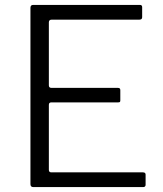

<svg xmlns="http://www.w3.org/2000/svg" viewBox="-20 -762 662 782"><path d="M104 -730Q104 -742 115 -742H550Q559 -742 559 -733V-692Q559 -682 548 -682H191Q179 -682 179 -671V-414Q179 -404 190 -404H461Q470 -404 470 -395V-353Q470 -349 468.5 -347Q467 -345 461 -345H189Q179 -345 179 -335V-70Q179 -60 189 -60H562Q573 -60 573 -51V-9Q573 -5 570.5 -2.5Q568 0 563 0H116Q104 0 104 -12V-730Z"/></svg>

Font: Libre Franklin Thin Light
Style: Regular
Weight: 300
Version: Version 3.000